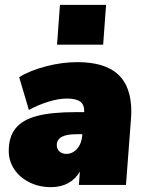

<svg xmlns="http://www.w3.org/2000/svg" viewBox="-20 -762 599 791"><path d="M521 -302Q521 -290 519 -264L499 0H305L309 -55Q292 -25 261.5 -8Q231 9 190 9Q141 9 101 -11Q61 -31 38.5 -65Q16 -99 16 -140Q16 -198 44 -233Q72 -268 131.5 -284Q191 -300 290 -300H327Q328 -330 311 -343Q294 -356 255 -356Q221 -356 178 -342.5Q135 -329 99 -309L59 -444Q102 -471 168.5 -488.5Q235 -506 299 -506Q411 -506 466 -456Q521 -406 521 -302ZM319 -204V-209H293Q214 -209 214 -164Q214 -148 225 -138Q236 -128 253 -128Q279 -128 297.5 -149Q316 -170 319 -204ZM417 -742 405 -578H215L227 -742Z"/></svg>

Font: Nunito Sans Heavy Heavy
Style: Italic
Weight: 400
Italic angle: -4.541°
Designer: Vernon Adams
Foundry: Vernon Adams
Version: Version 2.002